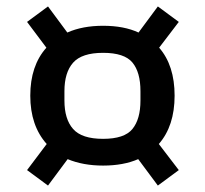

<svg xmlns="http://www.w3.org/2000/svg" viewBox="-20 -644 637 596"><path d="M190 -150 129 -68 64 -116 125 -197Q74 -254 74 -347Q74 -440 124 -496L64 -576L129 -624L189 -543Q236 -564 300 -564Q365 -564 410 -543L470 -624L535 -576L474 -496Q522 -441 522 -347Q522 -253 473 -197L535 -116L470 -68L409 -150Q363 -130 300 -130Q238 -130 190 -150ZM300 -213Q366 -213 391 -243.5Q416 -274 416 -332V-361Q416 -420 391 -450Q366 -480 300 -480Q234 -480 207 -449.5Q180 -419 180 -361V-332Q180 -274 207 -243.5Q234 -213 300 -213Z"/></svg>

Font: Mozilla Text BETA Medium
Style: Regular
Weight: 500
Designer: Studio DRAMA
Foundry: Studio DRAMA
Version: Version 0.100